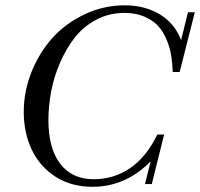

<svg xmlns="http://www.w3.org/2000/svg" viewBox="-20 -697 761 730"><path d="M331.1 13.2Q251 13.2 191.2 -25.1Q131.3 -63.5 100.8 -127.7Q70.3 -191.9 70.3 -272Q70.3 -349.1 99.6 -422.9Q128.9 -496.6 179.2 -552.5Q229.5 -608.4 301.8 -642.6Q374 -676.8 454.6 -676.8Q529.3 -676.8 586.2 -643.3Q643.1 -609.9 668.5 -544.9L694.8 -650.4H720.7L663.1 -423.3H636.7Q635.7 -456.1 631.1 -485.1Q626.5 -514.2 613.8 -545.2Q601.1 -576.2 581.5 -597.9Q562 -619.6 529.1 -633.8Q496.1 -647.9 453.1 -647.9Q394.5 -647.9 345.5 -621.8Q296.4 -595.7 263.7 -553.5Q231 -511.2 207.8 -457.3Q184.6 -403.3 174.3 -348.1Q164.1 -293 164.1 -240.2Q164.1 -132.8 209 -74.2Q253.9 -15.6 335.9 -15.6Q413.1 -15.6 475.1 -58.1Q537.1 -100.6 578.1 -185.5H604L557.1 2.9H531.2L552.7 -83.5Q458 13.2 331.1 13.2Z"/></svg>

Font: Elstob
Style: Italic
Weight: 400
Italic angle: -20°
Designer: Peter S. Baker
Version: Version 1.015